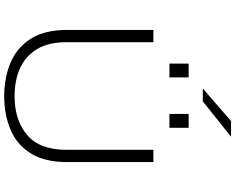

<svg xmlns="http://www.w3.org/2000/svg" viewBox="-123 -987 1121 915"><g transform="rotate(90 437.5 -529.5)"><path d="M438.5 11Q351.5 11 279.8 -18.8Q208 -48.5 165.2 -114.8Q122.5 -181 122.5 -290V-700H181V-286.5Q181 -201.5 213.5 -146.5Q246 -91.5 304 -65Q362 -38.5 438.5 -38.5Q553.5 -38.5 623.8 -98.8Q694 -159 694 -286.5V-700H752.5V-290Q752.5 -181 710.5 -114.8Q668.5 -48.5 597.2 -18.8Q526 11 438.5 11ZM283 -868H349V-776.5H283ZM523 -868H589V-776.5H523ZM463 -935.5H401.5L557 -1070H631.5Z"/></g></svg>

Font: Trispace SemiExpanded ExtraLight
Style: Regular
Weight: 200
Width: 6
Designer: Tyler Finck
Foundry: Etcetera Type Company
Version: Version 1.210; ttfautohint (v1.8.3)